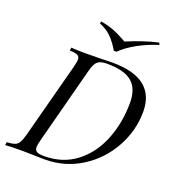

<svg xmlns="http://www.w3.org/2000/svg" viewBox="-159 -852 878 960"><g transform="rotate(20 280.5 -372.5)"><path d="M185.5 0 138.7 -0.8Q93.5 -2.4 72.6 -2.4Q7.3 -2.4 -24.2 0L-21.8 -16.1Q5.6 -17.7 19.8 -22.6Q33.9 -27.4 42.3 -41.5Q50.8 -55.6 58.9 -85.5L164.5 -485.5Q171.8 -516.1 171.8 -525Q171.8 -541.1 160.1 -547.6Q148.4 -554 117.7 -554.8L120.2 -571Q147.6 -568.5 198.4 -568.5L266.9 -569.4Q321.8 -571 340.3 -571Q454 -571 510.9 -525.8Q567.7 -480.6 567.7 -392.7Q567.7 -291.9 517.7 -201.2Q467.7 -110.5 380.2 -55.2Q292.7 0 185.5 0ZM490.3 -412.9Q490.3 -486.3 449.2 -521.4Q408.1 -556.5 317.7 -556.5Q292.7 -556.5 278.6 -550.8Q264.5 -545.2 255.6 -530.6Q246.8 -516.1 239.5 -487.1L133.9 -83.9Q126.6 -54.8 126.6 -44.4Q126.6 -29 137.5 -21.8Q148.4 -14.5 175.8 -14.5Q275.8 -14.5 346.8 -69Q417.7 -123.4 454 -214.5Q490.3 -305.6 490.3 -412.9ZM525 -745.2 529 -733.9Q471 -716.1 421 -688.3Q371 -660.5 339.5 -629H325Q302.4 -667.7 277 -693.1Q251.6 -718.5 212.9 -733.9L216.1 -745.2Q259.7 -737.1 286.7 -726.2Q313.7 -715.3 333.1 -704.4Q352.4 -693.5 358.9 -690.3Q448.4 -728.2 525 -745.2Z"/></g></svg>

Font: Playfair Display SC
Style: Italic
Weight: 400
Italic angle: -14°
Designer: Claus Eggers Sørensen
Foundry: Claus Eggers Sørensen
Version: Version 1.202; ttfautohint (v1.6)